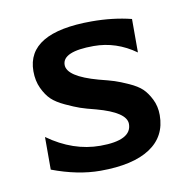

<svg xmlns="http://www.w3.org/2000/svg" viewBox="-51 -396 454 452"><g transform="rotate(-10 176.0 -170.0)"><path d="M40 -18V-96Q100 -53 165 -53Q240 -53 240 -92Q240 -120 170 -139Q146 -145 133 -149.5Q120 -154 99.5 -163.5Q79 -173 68 -183.5Q57 -194 48.5 -212Q40 -230 40 -253Q40 -345 195 -345Q246 -345 290 -334V-254Q244 -287 190 -287Q115 -287 115 -255Q115 -227 188 -207Q212 -201 224.5 -197Q237 -193 257 -184Q277 -175 287.5 -165Q298 -155 306.5 -138Q315 -121 315 -100Q315 -49 274 -22Q233 5 155 5Q101 5 40 -18Z"/></g></svg>

Font: Glametrix
Style: Bold
Weight: 700
Designer: gluk
Foundry: gluk
Version: Version 0.40